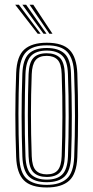

<svg xmlns="http://www.w3.org/2000/svg" viewBox="-20 -788 396 814"><path d="M178.2 6.8Q111 6.8 81 -23.8Q51 -54.2 48.5 -122.5Q45 -216.8 45 -302.1Q45 -387.5 48.5 -478.2Q51.2 -549.8 83.1 -578.2Q115 -606.8 178.2 -606.8Q245.5 -606.8 275.2 -576.1Q305 -545.5 307.8 -477.2Q311 -383 311 -297.5Q311 -212 307.8 -121.8Q305 -50.5 273.1 -21.9Q241.2 6.8 178.2 6.8ZM178.2 -4.2Q233.2 -4.2 262.5 -29.8Q291.8 -55.2 294.5 -121.8Q297.8 -212 297.9 -296Q298 -380 294.2 -476.5Q292 -537.8 266 -566.8Q240 -595.8 178.2 -595.8Q119.2 -595.8 91.6 -568.2Q64 -540.8 61.5 -475.5Q58.5 -394.8 58.2 -307.5Q58 -220.2 61.8 -122Q64.2 -55.5 93.5 -29.9Q122.8 -4.2 178.2 -4.2ZM178.2 -15.5Q125.5 -15.5 101.2 -40.8Q77 -66 74.8 -125Q71.8 -205.5 71.6 -295.8Q71.5 -386 74.8 -475.2Q77 -535.2 101.9 -559.9Q126.8 -584.5 178.2 -584.5Q227.5 -584.5 253.2 -561Q279 -537.5 281 -477.5Q284.2 -386.2 284.5 -300.1Q284.8 -214 281.5 -124.8Q279 -64.5 254.1 -40Q229.2 -15.5 178.2 -15.5ZM178.2 -26.5Q222.5 -26.5 244.2 -48.5Q266 -70.5 268.2 -125Q271 -201 271.2 -290Q271.5 -379 268 -474.5Q266.2 -529.8 244 -551.6Q221.8 -573.5 178.2 -573.5Q133.8 -573.5 111.9 -551.4Q90 -529.2 88 -474.8Q85.2 -398 84.9 -309.2Q84.5 -220.5 88 -125Q90 -69.2 112.6 -47.9Q135.2 -26.5 178.2 -26.5ZM178.2 -37.8Q142 -37.8 122.5 -56.6Q103 -75.5 101.2 -125.2Q95 -299 101.2 -474Q103 -521.8 121.2 -542Q139.5 -562.2 178.2 -562.2Q214.5 -562.2 233.8 -543.2Q253 -524.2 254.8 -474.5Q257.8 -387 257.9 -298.4Q258 -209.8 254.8 -125.8Q253 -77.2 234.5 -57.5Q216 -37.8 178.2 -37.8ZM178.2 -48.8Q210.5 -48.8 225.2 -66.9Q240 -85 241.5 -126.2Q244.2 -205.5 244.6 -291.6Q245 -377.8 241.5 -474Q240.2 -517.5 224.2 -534.4Q208.2 -551.2 178.2 -551.2Q145.5 -551.2 130.8 -532.9Q116 -514.5 114.5 -473.5Q111.2 -386.2 111.2 -303.6Q111.2 -221 114.5 -125.8Q116 -82.2 132 -65.5Q148 -48.8 178.2 -48.8ZM139.8 -645 44.5 -767.8H60.2L152.2 -645ZM164.5 -645 75 -767.8H90.8L177.2 -645ZM189.5 -645 105.5 -767.8H121.2L202.5 -645Z"/></svg>

Font: Big Shoulders Inline Display
Style: Regular
Weight: 400
Designer: Patric King
Foundry: XO Type Co
Version: Version 1.000